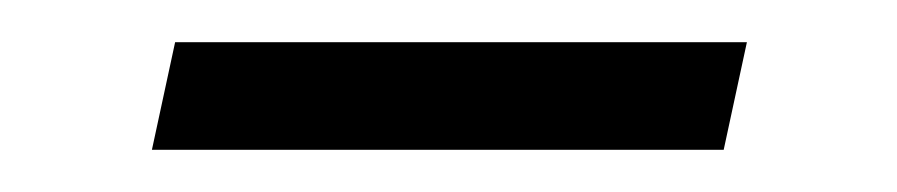

<svg xmlns="http://www.w3.org/2000/svg" viewBox="-20 -306 425 91"><path d="M52 -235 63 -286H334L323 -235Z"/></svg>

Font: Mona Sans ExtraLight Light
Style: Italic
Weight: 300
Italic angle: -11.6951°
Version: Version 2.000